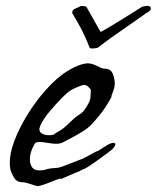

<svg xmlns="http://www.w3.org/2000/svg" viewBox="-20 -603 530 649"><path d="M478 -583Q489 -583 490 -575Q490 -572 489 -570Q487 -566 480.5 -562.5Q474 -559 465 -552Q441 -535 412 -515Q383 -495 356.5 -476Q330 -457 311 -442Q309 -441 302 -440Q295 -439 292 -439Q285 -439 283 -442Q261 -499 228 -552Q224 -557 224 -562Q224 -570 237 -575Q243 -577 247.5 -580Q252 -583 257 -583Q266 -583 272 -580L320 -495Q332 -501 354.5 -514.5Q377 -528 401 -543Q425 -558 442 -568.5Q459 -579 460 -580Q472 -583 478 -583ZM107 26Q104 26 94 22.5Q84 19 73 16Q62 13 57 13H56Q37 13 27.5 -2.5Q18 -18 15 -31Q14 -36 13.5 -41.5Q13 -47 13 -53Q13 -86 29 -128Q45 -170 72.5 -215Q100 -260 135 -299Q171 -340 208 -363Q245 -386 275 -389Q291 -389 308 -380Q325 -371 332 -371H333Q354 -371 361 -354Q368 -337 368 -320Q368 -310 364 -299Q360 -288 357.5 -281Q355 -274 357 -276L358 -277Q347 -257 333.5 -236.5Q320 -216 290 -183Q278 -170 257.5 -157.5Q237 -145 218 -135Q199 -125 191 -121Q183 -117 170 -117Q157 -117 141.5 -120Q126 -123 115 -123Q109 -123 104 -122Q99 -121 97 -116Q81 -90 81 -64Q81 -48 88.5 -37.5Q96 -27 114 -27Q120 -27 127 -28Q134 -29 141 -32Q158 -35 165 -35Q172 -35 180.5 -37Q189 -39 209 -47Q231 -56 242.5 -60Q254 -64 260.5 -67Q267 -70 274 -74Q281 -78 296 -86Q307 -92 308.5 -92Q310 -92 314 -94.5Q318 -97 335 -108Q353 -120 363 -120Q370 -120 370 -115Q370 -111 363.5 -103Q357 -95 341 -84Q324 -72 302.5 -56Q281 -40 263 -31Q257 -30 252.5 -26.5Q248 -23 240 -21L184 3L185 2Q188 -1 178.5 2Q169 5 154.5 11Q140 17 126.5 21.5Q113 26 107 26ZM146 -146Q150 -146 154 -146.5Q158 -147 162 -148Q169 -154 175 -157Q181 -160 191 -167Q201 -174 219 -192Q234 -207 245 -213.5Q256 -220 263 -228Q284 -257 285.5 -272Q287 -287 287 -300Q275 -316 265 -316Q259 -316 247 -311Q230 -304 219.5 -298Q209 -292 189 -272Q166 -248 147 -225.5Q128 -203 117 -180Q116 -176 114.5 -172.5Q113 -169 113 -167Q113 -156 123 -151Q133 -146 146 -146Z"/></svg>

Font: Vujahday Script
Style: Regular
Weight: 400
Designer: Robert E. Leuschke
Foundry: Robert E. Leuschke
Version: Version 1.010; ttfautohint (v1.8.3)